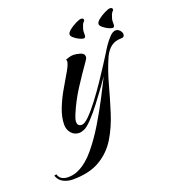

<svg xmlns="http://www.w3.org/2000/svg" viewBox="-188 -472 634 711"><g transform="rotate(-20 129.0 -116.5)"><path d="M-21 158Q-40 158 -57 149.5Q-74 141 -81 121L-72 119Q-68 133 -57.5 138.5Q-47 144 -34 144Q-9 144 11 133Q42 118 72 82Q102 46 129.5 0.5Q157 -45 179.5 -88.5Q202 -132 217 -162Q209 -150 191.5 -126Q174 -102 153 -74.5Q132 -47 112.5 -26.5Q93 -6 81 -1Q69 4 61 4Q42 4 30 -10Q18 -24 18 -43Q18 -73 31.5 -107Q45 -141 63.5 -172Q82 -203 95.5 -227Q109 -251 109 -261Q109 -266 106 -267Q124 -275 139 -275Q149 -275 164.5 -270.5Q180 -266 180 -253Q180 -249 178 -245.5Q176 -242 174 -239Q145 -198 117.5 -155.5Q90 -113 70 -65Q68 -59 65.5 -52.5Q63 -46 63 -38Q63 -21 80 -21Q91 -21 109.5 -39.5Q128 -58 150 -87Q172 -116 193 -147Q214 -178 230.5 -204Q247 -230 254 -241Q259 -250 269.5 -265.5Q280 -281 292.5 -294Q305 -307 316 -307Q325 -307 332 -299.5Q339 -292 339 -284Q339 -272 327 -272Q302 -272 286 -260Q270 -248 259 -225Q239 -180 225 -128.5Q211 -77 195 -26Q179 25 154 66.5Q129 108 87 133Q45 158 -21 158ZM310 -319Q304 -319 293.5 -324Q283 -329 274 -336.5Q265 -344 265 -350Q265 -358 277 -367.5Q289 -377 303.5 -384Q318 -391 324 -391Q334 -391 334 -384Q334 -381 333 -380Q326 -373 324 -367Q322 -361 319 -352Q317 -346 317.5 -332.5Q318 -319 310 -319ZM196 -319Q190 -319 179.5 -324Q169 -329 160 -336.5Q151 -344 151 -350Q151 -358 163 -367.5Q175 -377 189.5 -384Q204 -391 210 -391Q220 -391 220 -384Q220 -381 219 -380Q212 -373 210 -367Q208 -361 205 -352Q203 -346 203.5 -332.5Q204 -319 196 -319Z"/></g></svg>

Font: Caramel
Style: Regular
Weight: 400
Designer: Robert E. Leuschke
Foundry: Robert E. Leuschke
Version: Version 1.010